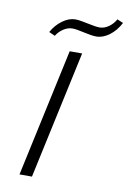

<svg xmlns="http://www.w3.org/2000/svg" viewBox="-94 -916 649 972"><g transform="rotate(10 230.0 -429.5)"><path d="M219 -658H283L141 0H77ZM100 -736Q121 -774 154 -798Q187 -822 220 -822Q235 -822 255.5 -818Q276 -814 281 -813Q327 -803 346 -803Q370 -803 392.5 -818.5Q415 -834 429 -859L460 -846Q438 -804 405 -779.5Q372 -755 338 -755Q315 -755 271 -765Q233 -774 213 -774Q190 -774 167.5 -759.5Q145 -745 131 -722Z"/></g></svg>

Font: Ysabeau Semilight
Style: Italic
Weight: 300
Italic angle: -12°
Designer: Christian Thalmann (Catharsis Fonts)
Version: Version 0.003